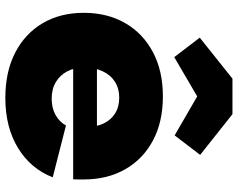

<svg xmlns="http://www.w3.org/2000/svg" viewBox="-106 -772 890 719"><g transform="rotate(90 339.5 -413.0)"><path d="M347 12.5Q249 12.5 177.5 -24.5Q106 -61.5 67.2 -127.5Q28.5 -193.5 28.5 -281.5Q28.5 -369.5 67 -436.2Q105.5 -503 175.8 -540.2Q246 -577.5 341.5 -577.5Q437 -577.5 506.8 -540.2Q576.5 -503 614.5 -436.2Q652.5 -369.5 652.5 -281.5Q652.5 -269.5 652.5 -259.8Q652.5 -250 652 -241.5H455Q456 -252 456.2 -263.2Q456.5 -274.5 456.5 -287.5Q456.5 -326.5 443.2 -354.8Q430 -383 405.2 -398.5Q380.5 -414 346 -414Q312 -414 286.8 -398Q261.5 -382 247.5 -352.2Q233.5 -322.5 233.5 -281.5Q233.5 -246 247.8 -219Q262 -192 288 -176.5Q314 -161 350 -161Q385 -161 411 -175.5Q437 -190 450.5 -214.5L644.5 -165Q612.5 -82.5 534.8 -35Q457 12.5 347 12.5ZM156 -241.5V-330.5H508.5L514.5 -241.5ZM408 -838 560.5 -717 487.5 -621.5 341.5 -706 194.5 -620 121.5 -715.5 275 -838Z"/></g></svg>

Font: Hepta Slab ExtraLight ExtraBold
Style: Regular
Weight: 800
Version: Version 1.102